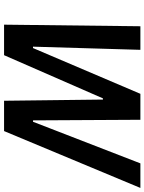

<svg xmlns="http://www.w3.org/2000/svg" viewBox="100 -828 728 969"><g transform="rotate(90 464.5 -344.0)"><path d="M105 0 113 -688H232L216 -146H223L454 -688H585L588 -146H595L805 -688H929L642 0H489L483 -499H477L259 0Z"/></g></svg>

Font: Saira Semi Condensed Medium
Style: Italic
Weight: 500
Width: 4
Italic angle: -12°
Designer: Hector Gatti with collaboration of the Omnibus-Type team
Foundry: Omnibus-Type
Version: Version 1.001; ttfautohint (v1.8)